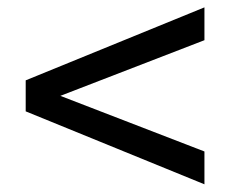

<svg xmlns="http://www.w3.org/2000/svg" viewBox="-20 -613 626 514"><path d="M527.3 -119.6 48.8 -314.9V-397.9L527.3 -593.3V-505.4L141.6 -356.4L527.3 -207.5Z"/></svg>

Font: Andika Am
Style: Regular
Weight: 400
Designer: Victor Gaultney, Annie Olsen, Julie Remington, Don Collingsworth, Eric Hays, Becca Hirsbrunner
Foundry: SIL International
Version: Version 5.000